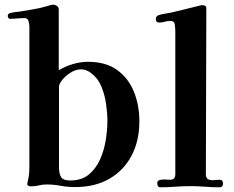

<svg xmlns="http://www.w3.org/2000/svg" viewBox="-20 -794 996 817"><path d="M437 -279Q437 -312 431.5 -351Q426 -390 411.5 -425.5Q397 -461 369 -482Q359 -490 348 -494.5Q337 -499 325 -499Q300 -499 275 -481.5Q250 -464 237 -443Q236 -441 233.5 -435.5Q231 -430 231 -428V-83Q231 -55 240 -40.5Q249 -26 279 -26Q327 -26 357.5 -51Q388 -76 405.5 -115Q423 -154 430 -198Q437 -242 437 -279ZM573 -278Q573 -194 539.5 -131Q506 -68 445 -33Q384 2 299 2Q268 2 238.5 -3.5Q209 -9 178 -9Q161 -9 145 -5Q129 -1 112 -1Q107 -1 101.5 -3Q96 -5 96 -12Q96 -14 97 -17Q98 -20 98 -22Q102 -37 103.5 -52.5Q105 -68 105 -83V-680Q105 -691 101.5 -704Q98 -717 84 -717Q68 -717 53 -715.5Q38 -714 22 -714Q18 -714 15.5 -718Q13 -722 13 -726Q13 -735 22 -738Q33 -741 44.5 -742.5Q56 -744 66 -745Q94 -750 122 -754.5Q150 -759 177 -767Q185 -769 192.5 -771.5Q200 -774 207 -774Q215 -774 222.5 -768.5Q230 -763 230 -754V-495Q258 -512 290.5 -521.5Q323 -531 355 -531Q430 -531 478 -496.5Q526 -462 549.5 -404.5Q573 -347 573 -278Z M929 -13Q929 3 913 3Q882 3 852 0.5Q822 -2 791 -2Q759 -2 726.5 0.5Q694 3 662 3Q655 3 652 -2.5Q649 -8 649 -14Q649 -25 659.5 -28Q670 -31 683.5 -30Q697 -29 704 -29Q726 -29 726 -53V-134Q726 -266 726 -397.5Q726 -529 726 -661Q726 -672 724 -688.5Q722 -705 705 -705Q693 -705 681.5 -701.5Q670 -698 658 -698Q643 -698 643 -714Q643 -725 656 -730Q669 -734 683.5 -736Q698 -738 711 -741Q741 -748 770.5 -755.5Q800 -763 829 -770Q832 -771 835 -771.5Q838 -772 841 -772Q847 -772 852.5 -769.5Q858 -767 858 -759Q858 -583 857 -406Q856 -229 856 -53Q856 -36 866 -31Q876 -26 890 -27.5Q904 -29 915 -29Q929 -29 929 -13Z"/></svg>

Font: Kaisei HarunoUmi
Style: Bold
Weight: 700
Designer: Font-Kai, 金井和夫
Foundry: KAZUO KANAI
Version: Version 5.003